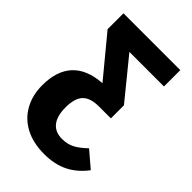

<svg xmlns="http://www.w3.org/2000/svg" viewBox="-213 -774 872 872"><g transform="rotate(45 223.0 -338.5)"><path d="M445 -83Q408 -34 359 -9.5Q310 15 243 15Q172 15 121 -12Q70 -39 43 -88Q16 -137 16 -200Q16 -293 63 -343.5Q110 -394 203 -400L46 -590V-692H411V-587H189L343 -398V-314H266Q212 -314 187 -288.5Q162 -263 162 -203Q162 -148 185 -119.5Q208 -91 252 -91Q286 -91 312 -104.5Q338 -118 369 -148Z"/></g></svg>

Font: Fira Sans Compressed SemiBold
Style: Regular
Weight: 600
Width: 1
Designer: bBox Type GmbH & Carrois Corporate GbR & Edenspiekermann AG
Foundry: bBox Type GmbH & Carrois Corporate GbR & Edenspiekermann AG
Version: Version 4.301